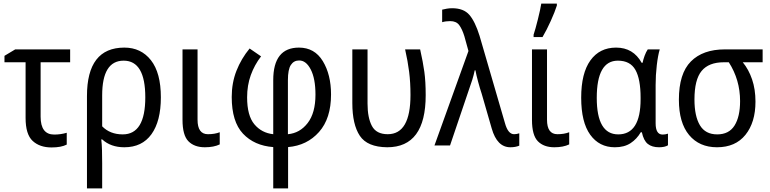

<svg xmlns="http://www.w3.org/2000/svg" viewBox="-20 -813 4304 1073"><path d="M65 -537 5 -501V-465H123V-154Q123 -62 162.5 -25.5Q202 11 268 11Q322 11 353 -5V-71Q319 -61 283 -61Q207 -61 207 -161V-465H372V-537Z M792 -269Q792 -62 666 -62Q595 -62 551 -107V-280Q551 -474 671 -474Q792 -474 792 -269ZM675 -547Q466 -547 466 -276V240H551V98Q551 61 550 26Q549 -9 546 -34H551Q599 10 675 10Q774 10 826.5 -63Q879 -136 879 -269Q879 -406 823.5 -476.5Q768 -547 675 -547Z M1000 -537V-143Q1000 -57 1033 -23.5Q1066 10 1125 10Q1175 10 1208 -6V-74Q1180 -63 1142 -63Q1084 -63 1084 -144V-537Z M1275 -271Q1275 -133 1338 -66Q1401 1 1507 9V240H1590V9Q1696 0 1763 -75.5Q1830 -151 1830 -285Q1830 -396 1784 -471.5Q1738 -547 1651 -547Q1507 -547 1507 -365V-63Q1442 -70 1401.5 -118.5Q1361 -167 1361 -269Q1361 -336 1381.5 -393Q1402 -450 1439 -498L1375 -542Q1328 -485 1301.5 -417.5Q1275 -350 1275 -271ZM1743 -284Q1743 -182 1699.5 -125.5Q1656 -69 1589 -63V-365Q1589 -425 1605.5 -450Q1622 -475 1651 -475Q1690 -476 1716.5 -425Q1743 -374 1743 -284Z M2359 -281Q2359 -357 2351.5 -411.5Q2344 -466 2328 -537H2244Q2259 -471 2266.5 -411.5Q2274 -352 2274 -282Q2274 -63 2147 -63Q2083 -63 2058.5 -109Q2034 -155 2034 -234V-537H1949V-237Q1949 -117 1991 -54Q2033 9 2144 10Q2359 10 2359 -281Z M2495 0 2601 -313Q2611 -340 2619.5 -367.5Q2628 -395 2633 -420H2637Q2642 -393 2652 -356Q2662 -319 2672 -289L2728 -95Q2758 10 2832 10Q2861 10 2882 1V-68Q2867 -63 2853 -63Q2819 -63 2802 -125L2660 -613Q2635 -693 2603 -730Q2571 -767 2507 -767Q2491 -767 2477 -764.5Q2463 -762 2451 -759V-689Q2471 -695 2496 -695Q2530 -695 2546.5 -672.5Q2563 -650 2575 -611L2598 -528L2408 0Z M3012 -606Q3035 -645 3058 -696Q3081 -747 3092 -782V-793H3005Q3000 -761 2986 -705Q2972 -649 2962 -619V-606ZM2953 -537V-143Q2953 -57 2986 -23.5Q3019 10 3078 10Q3128 10 3161 -6V-74Q3133 -63 3095 -63Q3037 -63 3037 -144V-537Z M3561 -74H3567Q3577 -27 3600.5 -8.5Q3624 10 3663 10Q3695 10 3713 -1V-66Q3698 -61 3683 -61Q3644 -61 3644 -124V-338Q3644 -393 3650.5 -448.5Q3657 -504 3667 -537H3600Q3590 -522 3582.5 -501.5Q3575 -481 3571 -462H3566Q3519 -547 3423 -547Q3331 -547 3279.5 -475.5Q3228 -404 3228 -267Q3228 -130 3278.5 -60Q3329 10 3416 10Q3469 10 3504 -13Q3539 -36 3561 -74ZM3315 -266Q3315 -474 3433 -474Q3502 -474 3531 -422.5Q3560 -371 3560 -267V-259Q3560 -62 3435 -62Q3315 -62 3315 -266Z M4131 -465H4242V-537H4031Q3908 -537 3841 -469.5Q3774 -402 3774 -256Q3774 -127 3831 -58.5Q3888 10 3987 10Q4090 10 4146 -59.5Q4202 -129 4202 -245Q4202 -314 4183 -369.5Q4164 -425 4131 -465ZM4025 -465H4053Q4116 -367 4116 -248Q4116 -161 4085 -111.5Q4054 -62 3988 -62Q3922 -62 3891.5 -113Q3861 -164 3861 -257Q3861 -368 3901 -416.5Q3941 -465 4025 -465Z"/></svg>

Font: Noto Sans UI SemiCondensed
Style: Regular
Weight: 400
Width: 4
Designer: Monotype Design Team
Foundry: Monotype Imaging Inc.
Version: 1.001